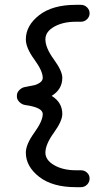

<svg xmlns="http://www.w3.org/2000/svg" viewBox="-20 -662 450 795"><path d="M315 113H294Q197 113 142 70Q87 27 87 -30Q87 -64 122 -112.5Q157 -161 157 -190Q157 -217 85 -227Q71 -229 60.5 -239.5Q50 -250 50 -261V-267Q50 -279 60.5 -289.5Q71 -300 85 -302Q108 -306 121 -309Q134 -312 145.5 -320Q157 -328 157 -340Q157 -368 122 -416Q87 -464 87 -499Q87 -556 142 -599Q197 -642 294 -642H315Q330 -642 340.5 -631.5Q351 -621 351 -607Q351 -593 340.5 -582.5Q330 -572 315 -572H294Q241 -572 204.5 -551.5Q168 -531 168 -499Q168 -464 203 -416Q238 -368 238 -340Q238 -292 194 -265Q238 -238 238 -190Q238 -161 203 -112.5Q168 -64 168 -30Q168 1 204.5 22Q241 43 294 43H315Q330 43 340.5 53Q351 63 351 77Q351 92 340.5 102.5Q330 113 315 113Z"/></svg>

Font: Hoogli Semibold
Style: Regular
Weight: 600
Designer: Anand Singh Naorem
Foundry: Brand New Type
Version: Version 1.00 b007